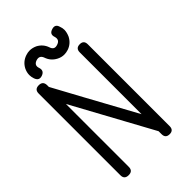

<svg xmlns="http://www.w3.org/2000/svg" viewBox="-285 -1090 1195 1195"><g transform="rotate(-45 312.5 -492.5)"><path d="M469 -792C445 -792 433 -780 433 -756V-212C288.3 -476 192.3 -652 145 -740V-756C144.3 -780 132 -792 108 -792C83.3 -792 71 -780 71 -756V-422V-359V-36C71 -12 83.3 0 108 0C132.7 0 145 -12 145 -36V-590L433 -62V-36C433 -12 445 0 469 0C492.3 0 504 -12 504 -36V-80V-756C504 -780 492.3 -792 469 -792ZM208 -911C230.7 -918.3 246 -911 254 -889C263.3 -861 281.3 -840 308 -826C323.3 -818 339 -814 355 -814C367 -814 379 -816 391 -820C418.3 -829.3 439 -847.3 453 -874C460.3 -890 464.3 -906 465 -922C465 -933.3 462.7 -945 458 -957C451.3 -979.7 436.3 -987 413 -979C390.3 -971.7 383 -956.7 391 -934C397.7 -911.3 389.7 -896.3 367 -889C344.3 -881 329.3 -888.3 322 -911C312.7 -939 294.7 -960 268 -974C252 -981.3 236 -985 220 -985C209.3 -985 198 -983 186 -979C158 -969.7 137 -952 123 -926C115 -910 111 -894 111 -878C111 -867.3 113 -856 117 -844C125 -820 140.3 -812 163 -820C185.7 -828 193.3 -843.3 186 -866C178 -888 185.3 -903 208 -911Z"/></g></svg>

Font: Semi-Coder
Style: Regular
Weight: 400
Version: 0.1000